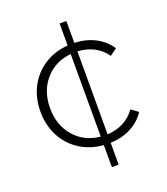

<svg xmlns="http://www.w3.org/2000/svg" viewBox="-139 -740 833 957"><g transform="rotate(-20 277.5 -261.0)"><path d="M474 -119 511 -92Q481 -47 432.5 -22.5Q384 2 325 4V120H289V3Q220 -2 165 -37Q110 -72 79.5 -130.5Q49 -189 49 -261Q49 -334 79.5 -392Q110 -450 164.5 -485Q219 -520 289 -525V-642H325V-526Q385 -524 433 -499.5Q481 -475 511 -430L474 -403Q448 -440 409.5 -459.5Q371 -479 325 -481V-41Q371 -43 409.5 -62.5Q448 -82 474 -119ZM289 -42V-480Q205 -472 152.5 -412Q100 -352 100 -261Q100 -170 152.5 -110Q205 -50 289 -42Z"/></g></svg>

Font: Montserrat Atlas Light
Style: Regular
Weight: 300
Designer: Julieta Ulanovsky
Foundry: Julieta Ulanovsky
Version: Version 7.200